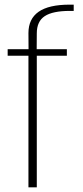

<svg xmlns="http://www.w3.org/2000/svg" viewBox="-20 -807 358 827"><path d="M102.5 0V-567H13V-595H103L102.5 -664.5Q102.5 -725.5 146.2 -756.2Q190 -787 280 -787H297.5V-760H281Q207 -760 172.8 -737.5Q138.5 -715 138.5 -663.5L138 -595H268V-567H138.5V0Z"/></svg>

Font: Anybody ExtraLight
Style: Regular
Weight: 200
Designer: Tyler Finck
Foundry: Etcetera Type Company
Version: Version 1.010; ttfautohint (v1.8.3) -l 8 -r 50 -G 200 -x 14 